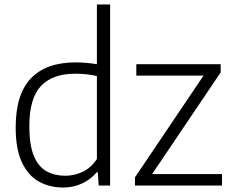

<svg xmlns="http://www.w3.org/2000/svg" viewBox="-20 -828 1039 857"><path d="M261 9Q202 9 154.2 -17.2Q106.5 -43.5 78.2 -102.5Q50 -161.5 50 -259.5Q50 -407.5 118.2 -478.5Q186.5 -549.5 317.5 -549.5Q342 -549.5 366.8 -547.2Q391.5 -545 412.5 -541.5V-808H471.5V0H420.5L416.5 -59H411.5Q387 -29 348.2 -10Q309.5 9 261 9ZM271.5 -43.5Q311 -43.5 349 -61.2Q387 -79 412.5 -118.5V-488.5Q369.5 -499 316 -499Q214.5 -499 162.8 -444.2Q111 -389.5 111 -265.5Q111 -179.5 131.5 -131.2Q152 -83 188.2 -63.2Q224.5 -43.5 271.5 -43.5ZM582.5 0V-36.5L888.5 -490.5H588.5V-541.5H965V-505L659 -51H971V0Z"/></svg>

Font: Encode Sans Lt
Style: Regular
Weight: 300
Designer: Multiple Designers
Foundry: Impallari Type
Version: Version 3.002; ttfautohint (v1.8.3) -l 8 -r 50 -G 200 -x 14 